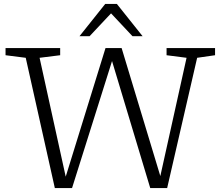

<svg xmlns="http://www.w3.org/2000/svg" viewBox="-20 -950 1119 970"><path d="M739 0 546 -641.5 344 0H257L110 -658L8 -671V-707H284V-671L180 -658L312 -57.5L513 -707H594.5L790 -60.5L922.5 -658L821.5 -671V-707H1066.5V-671L976 -658L824.5 0ZM649.5 -767 541 -882.5 432.5 -767H381.5L511.5 -930H570.5L700.5 -767Z"/></svg>

Font: Newsreader Caption Light
Style: Regular
Weight: 300
Designer: Hugues Gentile
Foundry: Production Type
Version: Version 1.001